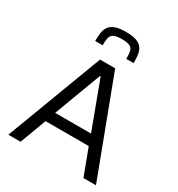

<svg xmlns="http://www.w3.org/2000/svg" viewBox="-211 -1054 1106 1191"><g transform="rotate(30 342.0 -458.5)"><path d="M28 0 287.6 -688H396L655.5 0H566L495.1 -188.3H185.8L115.5 0ZM211.8 -262.5H468.6L342.9 -599.5H337.9ZM342.5 -917.3Q391.6 -917.3 419.2 -906.5Q446.8 -895.7 459.7 -876.5Q472.6 -857.2 475.9 -830.9Q479.2 -804.6 479.2 -773H426.5Q426.5 -803.4 423 -824.1Q419.6 -844.7 402.1 -855.3Q384.6 -865.9 342.5 -865.9Q301.1 -865.9 283 -855.3Q265 -844.7 261 -824.1Q257 -803.4 257 -773H203.8Q203.8 -804.6 207.3 -830.9Q210.9 -857.2 224.1 -876.5Q237.2 -895.7 265.3 -906.5Q293.5 -917.3 342.5 -917.3Z"/></g></svg>

Font: Saira Thin
Style: Regular
Weight: 100
Designer: Hector Gatti with collaboration of the Omnibus-Type team
Foundry: Omnibus-Type
Version: Version 1.101